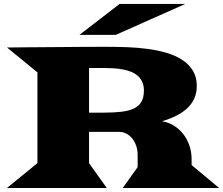

<svg xmlns="http://www.w3.org/2000/svg" viewBox="-20 -937 1112 957"><path d="M576.2 -917.5H903.8L557.1 -763.2H376ZM166.5 -124V-576.2L15.1 -700.2Q61 -700.7 110.4 -701.2Q159.7 -701.7 208.5 -701.9Q257.3 -702.1 303.7 -702.6Q350.1 -703.1 390.9 -703.4Q431.6 -703.6 464.8 -703.6Q498 -703.6 520 -703.6Q566.4 -703.6 617.2 -701.7Q668 -699.7 717 -693.1Q766.1 -686.5 810.3 -673.6Q854.5 -660.6 887.9 -638.9Q921.4 -617.2 941.2 -585.2Q960.9 -553.2 960.9 -508.3Q960.9 -474.1 948.7 -446.8Q936.5 -419.4 913.8 -397.9Q891.1 -376.5 858.9 -360.4Q826.7 -344.2 787.1 -332.5Q817.9 -328.1 845 -311.8Q872.1 -295.4 892.1 -270.5Q912.1 -245.6 923.6 -212.9Q935.1 -180.2 935.1 -142.6V-114.3L1072.3 0H591.8L666 -104V-164.1Q666 -189.5 658.7 -210.7Q651.4 -231.9 638.7 -247.3Q626 -262.7 609.1 -271.2Q592.3 -279.8 573.7 -279.8H423.8V-124L512.2 0H14.6ZM495.1 -375.5Q546.4 -375.5 584.5 -379.9Q622.6 -384.3 647.7 -396.5Q672.9 -408.7 685.1 -430.2Q697.3 -451.7 697.3 -485.4Q697.3 -511.2 688.5 -529.8Q679.7 -548.3 664.6 -560.8Q649.4 -573.2 629.2 -580.8Q608.9 -588.4 586.4 -592Q564 -595.7 540.5 -596.9Q517.1 -598.1 495.1 -598.1H423.8V-375.5Z"/></svg>

Font: Goblin One
Style: Regular
Weight: 400
Designer: Riccardo De Franceschi
Foundry: Sorkin Type Co.
Version: Version 1.001